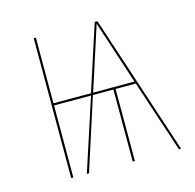

<svg xmlns="http://www.w3.org/2000/svg" viewBox="-82 -603 698 687"><g transform="rotate(-15 266.5 -259.0)"><path d="M411 -267H336V0H328V-267H252L166 0H158L245 -267H108V0H100V-518H108V-275H247L326 -518H336L507 0H499ZM408 -275 331 -510 255 -275Z"/></g></svg>

Font: Fira Sans Compressed Eight
Style: Regular
Weight: 100
Width: 1
Designer: bBox Type GmbH & Carrois Corporate GbR & Edenspiekermann AG
Foundry: bBox Type GmbH & Carrois Corporate GbR & Edenspiekermann AG
Version: Version 4.301